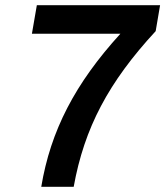

<svg xmlns="http://www.w3.org/2000/svg" viewBox="-20 -720 640 740"><path d="M139 0H264C305 -227 398 -403 580 -600L597 -700H122L103 -590H444C269 -398 175 -216 139 0Z"/></svg>

Font: CommitMono
Style: Bold Italic
Weight: 700
Monospace: yes
Designer: Eigil Nikolajsen
Foundry: Eigil Nikolajsen
Version: Version 1.143